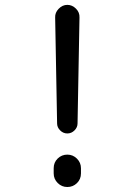

<svg xmlns="http://www.w3.org/2000/svg" viewBox="-20 -750 540 770"><path d="M209 -254.9 201.2 -679.7Q200.2 -699.2 215.3 -714.8Q230.5 -730.5 250 -730.5Q269.5 -730.5 284.7 -715.3Q299.8 -700.2 298.8 -679.7L291 -254.9Q291 -239.3 278.8 -227.1Q266.6 -214.8 250 -214.8Q233.4 -214.8 221.2 -227.1Q209 -239.3 209 -254.9ZM195.3 -54.7V-75.2Q195.3 -98.6 211.4 -114.3Q227.5 -129.9 250 -129.9Q272.5 -129.9 288.6 -113.8Q304.7 -97.7 304.7 -75.2V-54.7Q304.7 -31.2 288.6 -15.6Q272.5 0 250 0Q227.5 0 211.4 -16.1Q195.3 -32.2 195.3 -54.7Z"/></svg>

Font: Rounded Mgen+ 2m regular
Style: Regular
Weight: 400
Designer: [Source Han Sans]
Ryoko NISHIZUKA  (kana & ideographs); Paul D. Hunt (Latin, Greek & Cyrillic); Wenlong ZHANG  (bopomofo
Version: Version 1.059.20150602